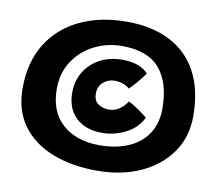

<svg xmlns="http://www.w3.org/2000/svg" viewBox="-78 -768 1028 896"><g transform="rotate(10 436.0 -320.5)"><path d="M434.5 34Q316 34 224 -2Q132 -38 79.8 -109Q27.5 -180 27.5 -285Q27.5 -408.5 81.2 -495.8Q135 -583 231.2 -629Q327.5 -675 454.5 -675Q572 -675 657.2 -632Q742.5 -589 788.5 -504Q834.5 -419 834.5 -293Q834.5 -195.5 783.2 -122Q732 -48.5 641.8 -7.2Q551.5 34 434.5 34ZM426.5 -85Q504 -85 562.5 -110.2Q621 -135.5 653.8 -184.5Q686.5 -233.5 686.5 -304.5Q686.5 -426.5 630 -493Q573.5 -559.5 451.5 -559.5Q379.5 -559.5 318.8 -528.2Q258 -497 221.5 -441Q185 -385 185 -311Q185 -201.5 251 -143.2Q317 -85 426.5 -85ZM428.5 -144Q349.5 -144 304.2 -187Q259 -230 259 -305.5Q259 -360.5 285.2 -403.8Q311.5 -447 357.5 -471.8Q403.5 -496.5 463.5 -496.5Q548 -496.5 586.5 -452.5Q567.5 -426 547.8 -403.2Q528 -380.5 515 -369Q507 -379 486.8 -386.5Q466.5 -394 444.5 -394Q415.5 -394 392 -374.5Q368.5 -355 368.5 -320Q368.5 -285.5 390.5 -271Q412.5 -256.5 440 -256.5Q491.5 -256.5 527 -310Q548.5 -299.5 573 -282.8Q597.5 -266 618 -249.5Q593 -198 539.5 -171Q486 -144 428.5 -144Z"/></g></svg>

Font: Grandstander
Style: Bold
Weight: 700
Designer: Tyler Finck
Foundry: Etcetera Type Co
Version: Version 1.200; ttfautohint (v1.8.3)